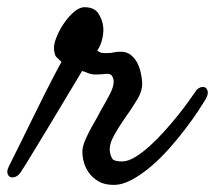

<svg xmlns="http://www.w3.org/2000/svg" viewBox="-96 -483 599 535"><path d="M-37.1 -4.9Q-43.9 5.9 -52.2 9.3Q-60.5 12.7 -66.9 10.3Q-73.2 7.8 -75.2 0Q-77.1 -7.8 -71.3 -19.5Q-68.4 -25.4 -58.1 -45.9Q-47.9 -66.4 -33.7 -95.2Q-19.5 -124 -2.9 -157.7Q13.7 -191.4 28.8 -221.7Q43.9 -252 56.6 -275.9Q69.3 -299.8 75.2 -310.5Q64.5 -320.3 60.5 -324.7Q56.6 -329.1 54.7 -343.8Q52.7 -356.4 60.5 -377Q68.4 -397.5 81.1 -416.5Q93.8 -435.5 109.4 -449.2Q125 -462.9 139.6 -462.9Q167 -462.9 178.2 -445.3Q189.5 -427.7 191.4 -409.2Q193.4 -396.5 189.5 -377Q185.5 -357.4 174.8 -341.8Q177.7 -339.8 182.6 -337.4Q187.5 -335 198.2 -335Q213.9 -335 220.2 -336.9Q226.6 -338.9 240.2 -338.9Q256.8 -338.9 267.6 -330.6Q278.3 -322.3 285.2 -310.1Q292 -297.9 295.4 -283.7Q298.8 -269.5 299.8 -257.8Q302.7 -233.4 287.1 -207Q271.5 -180.7 249 -149.4Q235.4 -129.9 221.7 -105.5Q208 -81.1 210 -61.5Q211.9 -48.8 216.8 -41Q221.7 -33.2 244.1 -33.2Q260.7 -33.2 280.8 -45.4Q300.8 -57.6 321.8 -76.7Q342.8 -95.7 363.3 -118.7Q383.8 -141.6 401.4 -163.6Q418.9 -185.5 431.2 -203.1Q443.4 -220.7 449.2 -228.5Q454.1 -236.3 461.9 -239.3Q469.7 -242.2 475.6 -239.3Q481.4 -236.3 482.9 -227.5Q484.4 -218.8 475.6 -204.1Q469.7 -194.3 455.6 -172.9Q441.4 -151.4 421.4 -125Q401.4 -98.6 377 -70.8Q352.5 -43 325.7 -20Q298.8 2.9 272 17.6Q245.1 32.2 220.7 32.2Q195.3 32.2 178.7 22.5Q162.1 12.7 151.9 -1.5Q141.6 -15.6 137.2 -32.7Q132.8 -49.8 133.8 -64.5Q134.8 -76.2 140.1 -89.4Q145.5 -102.5 152.8 -116.7Q160.2 -130.9 168.5 -145Q176.8 -159.2 183.6 -172.9Q200.2 -201.2 210.4 -221.2Q220.7 -241.2 220.7 -254.9Q220.7 -263.7 216.8 -270.5Q212.9 -277.3 204.1 -277.3Q198.2 -277.3 195.8 -276.9Q193.4 -276.4 190.9 -276.4Q188.5 -276.4 184.1 -275.9Q179.7 -275.4 170.9 -275.4Q158.2 -275.4 149.4 -279.3Q140.6 -283.2 132.8 -285.2Q128.9 -278.3 115.2 -255.9Q101.6 -233.4 83.5 -203.1Q65.4 -172.9 45.4 -139.6Q25.4 -106.4 7.8 -77.6Q-9.8 -48.8 -22 -28.8Q-34.2 -8.8 -37.1 -4.9Z"/></svg>

Font: Satisfy
Style: Regular
Weight: 400
Designer: Font Diner, Inc
Foundry: Font Diner, Inc
Version: Version 1.001